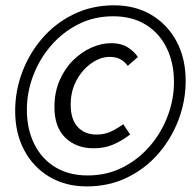

<svg xmlns="http://www.w3.org/2000/svg" viewBox="-20 -673 705 704"><path d="M298 10.5Q220.3 10.5 161.2 -24.7Q102.1 -59.8 68.8 -122.2Q35.6 -184.6 35.6 -266.2Q35.6 -339.9 61.7 -408.9Q87.8 -478 135.6 -533.2Q183.5 -588.4 250.3 -620.9Q317 -653.5 398.4 -653.5Q476.2 -653.5 535.3 -618.3Q594.4 -583.1 627.6 -520.7Q660.8 -458.4 660.8 -376.7Q660.8 -303.1 634.7 -234Q608.6 -165 560.8 -109.7Q512.9 -54.5 446.2 -22Q379.4 10.5 298 10.5ZM301.5 -29.7Q371.4 -29.7 429.4 -59Q487.4 -88.4 529.6 -137.5Q571.9 -186.7 594.9 -247.8Q617.9 -308.9 617.9 -372Q617.9 -442.3 591.3 -496.8Q564.7 -551.4 514.8 -582.3Q464.8 -613.3 394.9 -613.3Q325 -613.3 267 -583.9Q209 -554.5 166.8 -505.4Q124.5 -456.3 101.5 -395.2Q78.5 -334 78.5 -270.9Q78.5 -200.7 105.1 -146.1Q131.7 -91.6 181.7 -60.6Q231.6 -29.7 301.5 -29.7ZM323.2 -129.3Q260 -129.3 219.8 -167.8Q179.6 -206.3 179.6 -280.2Q179.6 -334.5 198.3 -377.8Q217.1 -421.1 247.8 -451.6Q278.6 -482.1 315.2 -498.4Q351.7 -514.7 387.9 -514.7Q423.5 -514.7 447 -500.3Q470.6 -485.8 485.6 -464L448.6 -431.6Q434.7 -449.4 419.2 -456.9Q403.7 -464.4 381.5 -464.4Q349 -464.4 316.1 -441.8Q283.1 -419.2 261.2 -379.6Q239.2 -340.1 239.2 -289.2Q239.2 -235.5 264.9 -207.5Q290.5 -179.6 334 -179.6Q362.7 -179.6 385.4 -190.1Q408.1 -200.7 432.1 -217.5L457.2 -179.8Q426.8 -156.7 395.1 -143Q363.5 -129.3 323.2 -129.3Z"/></svg>

Font: Source Sans 3 VF
Style: Italic
Weight: 200
Italic angle: -11°
Designer: Paul D. Hunt
Foundry: Adobe Systems Incorporated
Version: Version 3.042;hotconv 1.0.118;makeotfexe 2.5.65603